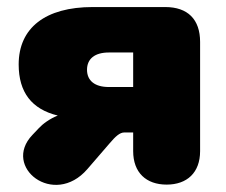

<svg xmlns="http://www.w3.org/2000/svg" viewBox="-20 -514 642 545"><path d="M453 10C511 10 548 -24 548 -85V-395C548 -459 513 -494 449 -494H243C109 -494 33 -435 33 -331C33 -252 70 -204 144 -186C121 -177 101 -162 90 -150L72 -131C-15 -40 133 76 228 -34L291 -107C308 -127 320 -138 333 -138H358V-85C358 -24 395 10 453 10ZM289 -267C249 -267 227 -285 227 -316C227 -347 249 -365 289 -365H358V-267Z"/></svg>

Font: SN Pro Black
Style: Regular
Weight: 900
Designer: Tobias Whetton
Foundry: Supernotes
Version: Version 1.001;Glyphs 3.2 (3249)